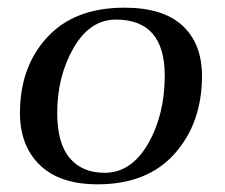

<svg xmlns="http://www.w3.org/2000/svg" viewBox="-20 -470 587 500"><path d="M129 -176Q129 -97 161.5 -58.5Q194 -20 252 -20Q322 -20 365.5 -95.5Q409 -171 409 -273Q409 -419 282 -419Q214 -419 171.5 -345Q129 -271 129 -176ZM234 10Q136 10 84 -40Q32 -90 32 -176Q32 -296 103 -373Q174 -450 304 -450Q405 -450 455.5 -403Q506 -356 506 -272Q506 -150 435 -70Q364 10 234 10Z"/></svg>

Font: Judson
Style: Italic
Weight: 400
Italic angle: -9.5°
Version: Version 20110429